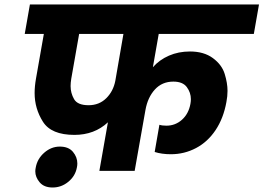

<svg xmlns="http://www.w3.org/2000/svg" viewBox="-20 -760 1172 854"><path d="M686 -609 660 -461Q689 -494 731.5 -512.5Q774 -531 825 -531Q887 -531 927 -501.5Q967 -472 979.5 -431Q992 -390 992 -356Q992 -332 987 -306Q974 -234 939 -181.5Q904 -129 852 -101.5Q800 -74 740 -74Q700 -74 668 -84L689 -205Q701 -201 720 -201Q760 -201 789.5 -227.5Q819 -254 827 -298Q829 -309 829 -319Q829 -348 811 -372.5Q793 -397 751 -397Q701 -397 669 -362Q637 -327 627 -271L579 0H422L460 -216Q400 -160 311 -160Q208 -160 171 -218.5Q134 -277 134 -346Q134 -376 140 -410L175 -609H90L113 -740H1132L1109 -609ZM529 -609H332L297 -410Q294 -392 294 -377Q294 -346 309.5 -319Q325 -292 374 -292Q421 -292 452.5 -323Q484 -354 493 -401ZM322 -15Q315 23 284 48.5Q253 74 214 74Q176 74 156.5 51Q137 28 137 2Q137 -6 139 -15Q146 -54 177 -81Q208 -108 246 -108Q285 -108 304.5 -84.5Q324 -61 324 -33Q324 -24 322 -15Z"/></svg>

Font: Fz Poppins
Style: Bold Italic
Weight: 700
Italic angle: -10°
Designer: Ninad Kale (Devanagari), Jonny Pinhorn (Latin)
Foundry: Indian Type Foundry
Version: Vit hóa bi Vntype.Com & FontZin.Com